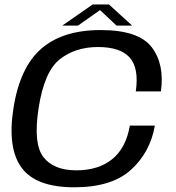

<svg xmlns="http://www.w3.org/2000/svg" viewBox="-20 -812 768 837"><path d="M303.5 4.5Q468 4.5 551.8 -72.5Q635.5 -149.5 655 -264.5H546Q529.5 -167 469.2 -118.2Q409 -69.5 312.5 -69.5Q214 -69.5 169.2 -127.2Q124.5 -185 148 -339Q172.5 -499.5 240.2 -553.2Q308 -607 407.5 -607Q504 -607 545.2 -561.2Q586.5 -515.5 572 -413.5H681.5Q698 -533 640.8 -607Q583.5 -681 418.5 -681Q253 -681 159.5 -599.2Q66 -517.5 38.5 -339Q11.5 -166 74.2 -80.8Q137 4.5 303.5 4.5ZM251.5 -700.5H320L416 -768L488 -700.5H556L455 -792.5H384Z"/></svg>

Font: Anybody SemiExpanded
Style: Italic
Weight: 400
Width: 6
Italic angle: -10°
Version: Version 1.113;gftools[0.9.25]